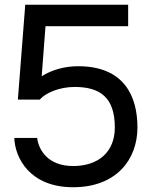

<svg xmlns="http://www.w3.org/2000/svg" viewBox="-20 -772 627 806"><path d="M40 -193C43 -108 106 14 287 14C468 14 557 -102 557 -237C557 -367 502 -494 308 -494C249 -494 197 -478 155 -452L171 -662H518V-752H86L55 -354H147C170 -381 228 -407 293 -407C398 -407 462 -365 462 -237C462 -133 392 -75 287 -75C182 -75 142 -142 136 -193Z"/></svg>

Font: Hibana SubMedium
Style: Regular
Weight: 500
Width: 6
Designer: pygmalion
Foundry: ybstudio
Version: Version 0.930;hotconv 1.0.109;makeotfexe 2.5.65596